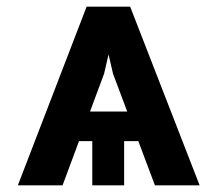

<svg xmlns="http://www.w3.org/2000/svg" viewBox="-20 -558 654 578"><path d="M293.3 -335.9 168.3 0H33.7L240.8 -538H340.2ZM446.4 0 320.3 -335.9 273.4 -538H371.8L581 0ZM481.5 -222.3V-133.2H136.7V-222.3ZM353.7 -183.9V0H257.8V-183.9Z"/></svg>

Font: InterMG SemiBold
Style: Regular
Weight: 600
Designer: Rasmus Andersson
Foundry: rsms
Version: Version 3.019;December 26, 2023;FontCreator 15.0.0.2955 64-b